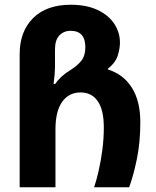

<svg xmlns="http://www.w3.org/2000/svg" viewBox="-20 -790 659 810"><path d="M63 0V-562Q63 -657 119.5 -713.5Q176 -770 279 -770Q344 -770 390.5 -748.5Q437 -727 461.5 -690.5Q486 -654 486 -610Q486 -585 476.5 -555Q467 -525 435 -500V-497Q500 -477 536 -420.5Q572 -364 572 -274Q572 -190 557.5 -119.5Q543 -49 525 0H377Q386 -26 395.5 -66.5Q405 -107 411.5 -155.5Q418 -204 418 -252Q418 -326 392.5 -363Q367 -400 320 -400Q270 -400 242 -360Q214 -320 214 -244V0ZM206 -436H213Q236 -470 278 -495Q309 -515 324.5 -535.5Q340 -556 340 -591Q340 -660 278 -660Q249 -660 230.5 -640.5Q212 -621 212 -582V-505Q212 -494 210.5 -475.5Q209 -457 206 -436Z"/></svg>

Font: Noto Sans Georgian Bold
Style: Regular
Weight: 700
Designer: Monotype Design Team, Akaki Razmadze
Foundry: Google LLC
Version: Version 2.005; ttfautohint (v1.8.4.7-5d5b)